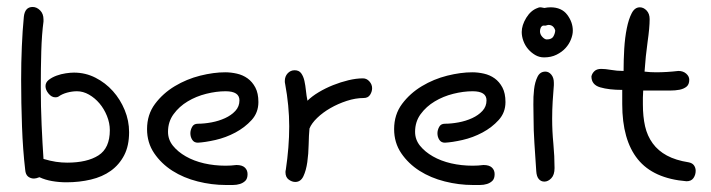

<svg xmlns="http://www.w3.org/2000/svg" viewBox="-20 -524 2052 554"><path d="M105.5 -461.9Q100.6 -425.8 99.1 -376Q97.7 -326.2 97.7 -272.5Q97.7 -216.8 100.1 -163.1Q102.5 -109.4 105.5 -65.4Q125 -59.6 141.6 -57.1Q158.2 -54.7 173.8 -54.7Q231.4 -54.7 264.2 -75.7Q296.9 -96.7 296.9 -148.4Q296.9 -168.9 288.6 -189.5Q280.3 -210 267.1 -225.6Q253.9 -241.2 236.8 -251Q219.7 -260.7 202.1 -260.7Q188.5 -260.7 173.8 -256.8Q159.2 -252.9 148.4 -245.1Q145.5 -243.2 139.6 -243.2Q128.9 -243.2 120.1 -253.9Q111.3 -264.6 111.3 -275.4Q111.3 -286.1 120.6 -293.5Q129.9 -300.8 143.1 -305.7Q156.2 -310.5 169.9 -312.5Q183.6 -314.5 193.4 -314.5Q226.6 -314.5 255.4 -299.8Q284.2 -285.2 305.7 -261.2Q327.1 -237.3 339.8 -206.5Q352.5 -175.8 352.5 -142.6Q352.5 -103.5 338.4 -76.2Q324.2 -48.8 299.8 -31.2Q275.4 -13.7 242.2 -5.9Q209 2 171.9 2Q150.4 2 130.4 -1.5Q110.4 -4.9 93.8 -12.7Q84 -8.8 78.1 -8.8Q68.4 -8.8 61 -14.6Q53.7 -20.5 52.7 -34.2Q45.9 -91.8 43.5 -159.2Q41 -226.6 41 -293.9Q41 -343.8 43 -389.6Q44.9 -435.5 48.8 -475.6Q51.8 -503.9 74.2 -503.9Q85.9 -503.9 95.7 -494.1Q105.5 -484.4 105.5 -467.8Z M662.1 -47.9Q678.7 -47.9 686.5 -40.5Q694.3 -33.2 694.3 -21.5Q694.3 -8.8 688 -2.4Q681.6 3.9 672.4 6.8Q663.1 9.8 651.9 9.8Q640.6 9.8 631.8 9.8Q590.8 9.8 550.3 -0.5Q509.8 -10.7 477.5 -31.2Q445.3 -51.8 424.8 -82Q404.3 -112.3 404.3 -151.4Q404.3 -193.4 427.2 -224.1Q450.2 -254.9 484.4 -275.4Q518.6 -295.9 557.6 -305.7Q596.7 -315.4 629.9 -315.4Q646.5 -315.4 663.6 -311.5Q680.7 -307.6 694.3 -297.9Q708 -288.1 716.8 -271.5Q725.6 -254.9 725.6 -229.5Q725.6 -199.2 706.1 -177.7Q686.5 -156.2 659.2 -141.6Q631.8 -127 601.6 -120.1Q571.3 -113.3 550.8 -112.3Q540 -112.3 534.7 -120.6Q529.3 -128.9 529.3 -139.6Q529.3 -148.4 534.2 -157.7Q539.1 -167 550.8 -167Q569.3 -167 590.3 -170.9Q611.3 -174.8 629.4 -183.1Q647.5 -191.4 659.2 -204.1Q670.9 -216.8 670.9 -234.4Q670.9 -260.7 630.9 -260.7Q604.5 -260.7 575.2 -253.4Q545.9 -246.1 521.5 -231.4Q497.1 -216.8 481 -194.8Q464.8 -172.9 464.8 -143.6Q464.8 -121.1 479 -103.5Q493.2 -85.9 516.1 -72.8Q539.1 -59.6 568.8 -52.7Q598.6 -45.9 630.9 -45.9Q638.7 -45.9 646.5 -46.4Q654.3 -46.9 662.1 -47.9Z M804.7 -34.2Q809.6 -67.4 812 -98.1Q814.5 -128.9 814.5 -159.2Q814.5 -218.8 802.7 -282.2Q801.8 -285.2 801.8 -290Q801.8 -303.7 810.1 -312.5Q818.4 -321.3 830.1 -321.3Q842.8 -321.3 849.1 -312.5Q855.5 -303.7 858.4 -290.5Q861.3 -277.3 862.8 -262.2Q864.3 -247.1 867.2 -233.4Q879.9 -246.1 899.4 -257.8Q918.9 -269.5 940.9 -278.3Q962.9 -287.1 985.4 -292.5Q1007.8 -297.9 1027.3 -297.9Q1038.1 -297.9 1045.9 -289.1Q1053.7 -280.3 1053.7 -269.5Q1053.7 -259.8 1047.9 -250.5Q1042 -241.2 1029.3 -241.2Q1005.9 -241.2 980.5 -232.9Q955.1 -224.6 933.1 -211.9Q911.1 -199.2 895 -183.6Q878.9 -168 873 -153.3Q871.1 -133.8 870.6 -106.9Q870.1 -80.1 866.7 -56.2Q863.3 -32.2 855.5 -15.6Q847.7 1 832 1Q822.3 1 813 -5.9Q803.7 -12.7 803.7 -27.3Q803.7 -31.2 804.7 -34.2Z M1375 -47.9Q1391.6 -47.9 1399.4 -40.5Q1407.2 -33.2 1407.2 -21.5Q1407.2 -8.8 1400.9 -2.4Q1394.5 3.9 1385.3 6.8Q1376 9.8 1364.7 9.8Q1353.5 9.8 1344.7 9.8Q1303.7 9.8 1263.2 -0.5Q1222.7 -10.7 1190.4 -31.2Q1158.2 -51.8 1137.7 -82Q1117.2 -112.3 1117.2 -151.4Q1117.2 -193.4 1140.1 -224.1Q1163.1 -254.9 1197.3 -275.4Q1231.4 -295.9 1270.5 -305.7Q1309.6 -315.4 1342.8 -315.4Q1359.4 -315.4 1376.5 -311.5Q1393.6 -307.6 1407.2 -297.9Q1420.9 -288.1 1429.7 -271.5Q1438.5 -254.9 1438.5 -229.5Q1438.5 -199.2 1418.9 -177.7Q1399.4 -156.2 1372.1 -141.6Q1344.7 -127 1314.5 -120.1Q1284.2 -113.3 1263.7 -112.3Q1252.9 -112.3 1247.6 -120.6Q1242.2 -128.9 1242.2 -139.6Q1242.2 -148.4 1247.1 -157.7Q1252 -167 1263.7 -167Q1282.2 -167 1303.2 -170.9Q1324.2 -174.8 1342.3 -183.1Q1360.4 -191.4 1372.1 -204.1Q1383.8 -216.8 1383.8 -234.4Q1383.8 -260.7 1343.8 -260.7Q1317.4 -260.7 1288.1 -253.4Q1258.8 -246.1 1234.4 -231.4Q1210 -216.8 1193.8 -194.8Q1177.7 -172.9 1177.7 -143.6Q1177.7 -121.1 1191.9 -103.5Q1206.1 -85.9 1229 -72.8Q1252 -59.6 1281.7 -52.7Q1311.5 -45.9 1343.8 -45.9Q1351.6 -45.9 1359.4 -46.4Q1367.2 -46.9 1375 -47.9Z M1578.1 -278.3Q1576.2 -255.9 1574.7 -231.4Q1573.2 -207 1573.2 -181.6Q1573.2 -145.5 1576.7 -109.4Q1580.1 -73.2 1580.1 -39.1Q1580.1 -19.5 1570.8 -9.8Q1561.5 0 1550.8 0Q1541 0 1534.7 -7.3Q1528.3 -14.6 1527.3 -30.3Q1524.4 -74.2 1522 -110.8Q1519.5 -147.5 1519.5 -184.6Q1519.5 -199.2 1519 -222.2Q1518.6 -245.1 1521 -266.1Q1523.4 -287.1 1530.8 -302.2Q1538.1 -317.4 1553.7 -317.4Q1563.5 -317.4 1570.8 -308.6Q1578.1 -299.8 1578.1 -285.2ZM1531.2 -501Q1535.2 -502.9 1538.1 -502.9Q1542 -502.9 1545.4 -502Q1548.8 -501 1550.8 -501Q1555.7 -502 1559.6 -502.4Q1563.5 -502.9 1568.4 -502.9Q1600.6 -502.9 1616.7 -481.4Q1632.8 -460 1632.8 -435.5Q1632.8 -423.8 1627.4 -410.2Q1622.1 -396.5 1611.8 -385.3Q1601.6 -374 1585.9 -366.2Q1570.3 -358.4 1549.8 -358.4Q1536.1 -358.4 1524.4 -365.2Q1512.7 -372.1 1503.9 -382.3Q1495.1 -392.6 1490.2 -405.8Q1485.4 -418.9 1485.4 -431.6Q1485.4 -451.2 1498.5 -472.7Q1511.7 -494.1 1531.2 -501ZM1554.7 -450.2H1546.9Q1542 -448.2 1540 -443.4Q1538.1 -438.5 1538.1 -433.6Q1538.1 -424.8 1544.9 -417.5Q1551.8 -410.2 1557.6 -410.2Q1572.3 -410.2 1577.1 -419.4Q1582 -428.7 1582 -436.5Q1577.1 -452.1 1562.5 -452.1Q1560.5 -452.1 1554.7 -450.2Z M1960.9 -1Q1865.2 -8.8 1820.3 -64.5Q1775.4 -120.1 1775.4 -223.6V-264.6Q1737.3 -264.6 1711.9 -272Q1686.5 -279.3 1686.5 -303.7Q1688.5 -312.5 1695.3 -318.8Q1702.1 -325.2 1714.8 -325.2Q1726.6 -325.2 1743.2 -322.3Q1759.8 -319.3 1779.3 -319.3Q1779.3 -350.6 1781.2 -383.3Q1783.2 -416 1788.6 -442.4Q1793.9 -468.8 1802.7 -485.8Q1811.5 -502.9 1826.2 -502.9Q1836.9 -502.9 1845.7 -493.7Q1854.5 -484.4 1854.5 -468.8Q1854.5 -444.3 1848.6 -403.3Q1842.8 -362.3 1839.8 -317.4Q1847.7 -316.4 1856 -315.9Q1864.3 -315.4 1873 -315.4Q1888.7 -315.4 1904.8 -316.4Q1920.9 -317.4 1937.5 -319.3Q1951.2 -319.3 1960 -311.5Q1968.8 -303.7 1968.8 -293.9Q1968.8 -280.3 1960.9 -273.9Q1953.1 -267.6 1940.9 -265.1Q1928.7 -262.7 1912.6 -262.7Q1896.5 -262.7 1880.9 -262.7H1835.9Q1835 -252 1835 -242.2Q1835 -232.4 1835 -222.7Q1835 -187.5 1841.3 -159.7Q1847.7 -131.8 1863.3 -110.4Q1878.9 -88.9 1904.3 -75.2Q1929.7 -61.5 1966.8 -55.7Q1977.5 -53.7 1982.4 -46.9Q1987.3 -40 1987.3 -31.2Q1987.3 -19.5 1981 -10.3Q1974.6 -1 1960.9 -1Z"/></svg>

Font: Hi Melody Cyrillic
Style: Regular
Weight: 400
Version: Version 0.90 April 10, 2018